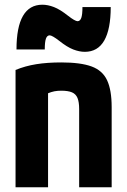

<svg xmlns="http://www.w3.org/2000/svg" viewBox="-20 -795 540 815"><path d="M46 -498Q87 -515 134 -522.5Q181 -530 240 -530Q322 -530 368.5 -513Q415 -496 434.5 -454.5Q454 -413 454 -340V0H316V-332Q316 -362 309 -379Q302 -396 285.5 -403Q269 -410 240 -410Q224 -410 211 -407.5Q198 -405 181 -398Q164 -391 136 -376L184 -462V0H46ZM340 -575Q317 -575 291 -585Q265 -595 231 -622Q217 -633 206.5 -639Q196 -645 191 -645Q180 -645 175 -631Q170 -617 170 -585H50Q50 -680 77.5 -727.5Q105 -775 160 -775Q183 -775 209 -765Q235 -755 269 -728Q283 -717 293.5 -711Q304 -705 309 -705Q320 -705 325 -719Q330 -733 330 -765H450Q450 -671 422.5 -623Q395 -575 340 -575Z"/></svg>

Font: M PLUS Code Latin
Style: Bold
Weight: 700
Designer: Coji Morishita
Foundry: UNDERFOREST DESIGN
Version: Version 1.002; ttfautohint (v1.8.3)